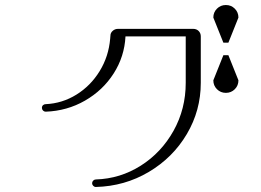

<svg xmlns="http://www.w3.org/2000/svg" viewBox="-20 -800 1040 765"><path d="M347 -70Q347 -76 351.5 -80.5Q356 -85 362 -85Q459 -88 541 -140Q623 -192 671.5 -279Q720 -366 720 -470V-655H480Q476 -575 433 -507.5Q390 -440 318.5 -399Q247 -358 162 -355Q156 -355 151.5 -359.5Q147 -364 147 -370Q147 -377 151.5 -381Q156 -385 162 -385Q228 -388 284.5 -423Q341 -458 377 -516.5Q413 -575 419 -646L420 -658Q420 -669 429 -677Q438 -685 450 -685H750Q763 -685 771.5 -676.5Q780 -668 780 -655V-470Q780 -360 724.5 -266Q669 -172 573 -115Q477 -58 362 -55Q356 -55 351.5 -59.5Q347 -64 347 -70ZM880 -780Q901 -780 915.5 -765.5Q930 -751 930 -730L890 -630H870L830 -730Q830 -751 844.5 -765.5Q859 -780 880 -780ZM830 -480 870 -580H890L930 -480Q930 -459 915.5 -444.5Q901 -430 880 -430Q859 -430 844.5 -444.5Q830 -459 830 -480Z"/></svg>

Font: GL-CurulMinamoto Light
Style: Regular
Weight: 300
Designer: Eunice (kana); Ryoko NISHIZUKA 西塚涼子 (ideographs); Frank Grießhammer (Latin, Greek & Cyrillic); Wenlong ZHANG
Foundry: Gutenberg Labo; Adobe
Version: Version 1.002